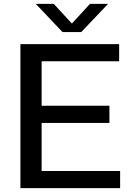

<svg xmlns="http://www.w3.org/2000/svg" viewBox="-20 -967 680 987"><path d="M85 0V-740H592.5V-652H194V-423.5H542.5V-335H194V-88H597.5V0ZM301.5 -802 164 -947H256.5L349.5 -846L442.5 -947H535.5L397.5 -802Z"/></svg>

Font: Encode Sans SemiExpanded SemiExpanded Medium
Style: Regular
Weight: 500
Width: 6
Designer: Multiple Designers
Foundry: Impallari Type
Version: Version 3.000; ttfautohint (v1.8.3) -l 8 -r 50 -G 200 -x 14 